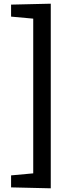

<svg xmlns="http://www.w3.org/2000/svg" viewBox="-20 -790 385 1040"><path d="M40 160 160 149V-689L40 -700V-765L255 -770V230L40 225Z"/></svg>

Font: Bitter
Style: Regular
Weight: 400
Designer: Sol Matas
Foundry: Sol Matas
Version: Version 1.300;PS 001.300;hotconv 1.0.70;makeotf.lib2.5.58329